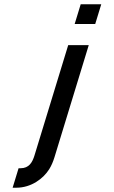

<svg xmlns="http://www.w3.org/2000/svg" viewBox="-20 -687 532 897"><path d="M209.9 103.5C219.7 87.8 228 69 234.7 47L394.6 -476H298.6L141.2 39C131.2 71.7 115.6 99 75.8 99H66.8L39 190H56C126.5 190 182.7 147.1 209.9 103.5ZM328.9 -575H424.9L453 -667H357Z"/></svg>

Font: Din Kursivschrift
Style: Eng
Weight: 400
Version: Version 1.089